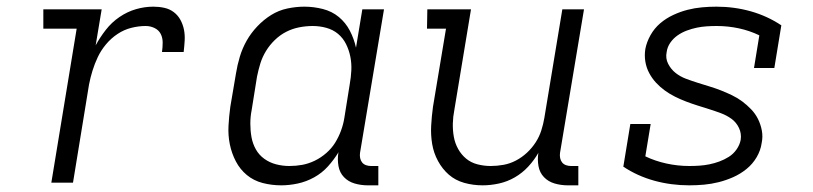

<svg xmlns="http://www.w3.org/2000/svg" viewBox="-20 -548 2440 576"><path d="M134 0 210 -462H110V-520H285L267 -412Q280 -436 297.5 -458.5Q315 -481 338.5 -497Q362 -513 388 -520.5Q414 -528 440 -528Q457 -528 473 -524.5Q489 -521 501.5 -511.5Q514 -502 521.5 -488Q529 -474 532 -458.5Q535 -443 534 -426Q533 -409 531 -392H466Q468 -406 468 -420.5Q468 -435 462 -446.5Q456 -458 443.5 -464Q431 -470 417 -470Q396 -470 374 -464.5Q352 -459 332.5 -446Q313 -433 298 -415Q283 -397 273.5 -377Q264 -357 257.5 -336Q251 -315 247 -294L199 0Z M824 8Q795 8 768 1Q741 -6 720.5 -23Q700 -40 687.5 -64Q675 -88 669.5 -115Q664 -142 665.5 -170.5Q667 -199 671 -228L688 -328Q692 -353 699.5 -378Q707 -403 720 -426Q733 -449 752 -469Q771 -489 793.5 -503Q816 -517 842 -522.5Q868 -528 893 -528Q921 -528 948.5 -521Q976 -514 996.5 -497Q1017 -480 1029.5 -456Q1042 -432 1048 -405L1067 -520H1132L1060 -89Q1059 -81 1060.5 -73.5Q1062 -66 1066.5 -60.5Q1071 -55 1078 -52.5Q1085 -50 1093 -50H1115V8H1083Q1063 8 1044 2.5Q1025 -3 1012 -16.5Q999 -30 995.5 -49.5Q992 -69 995 -89L996 -92Q982 -69 964 -49Q946 -29 922.5 -16Q899 -3 873.5 2.5Q848 8 824 8ZM848 -50Q868 -50 887 -53.5Q906 -57 924.5 -66Q943 -75 959 -89Q975 -103 985.5 -120Q996 -137 1003 -156Q1010 -175 1013 -194L1029 -294Q1033 -316 1034 -337Q1035 -358 1031 -378Q1027 -398 1018 -416Q1009 -434 994 -446.5Q979 -459 959 -464.5Q939 -470 918 -470Q898 -470 877.5 -466Q857 -462 838.5 -452.5Q820 -443 804.5 -428Q789 -413 778 -395Q767 -377 761 -357.5Q755 -338 751 -318L735 -218Q731 -198 731 -177Q731 -156 734.5 -136.5Q738 -117 747.5 -100Q757 -83 773 -71.5Q789 -60 808.5 -55Q828 -50 848 -50Z M1428 8Q1399 8 1372.5 0.5Q1346 -7 1326.5 -24Q1307 -41 1294 -65Q1281 -89 1276.5 -116Q1272 -143 1273.5 -171Q1275 -199 1279 -228L1318 -462H1261L1262 -520H1393L1343 -218Q1339 -198 1338.5 -177.5Q1338 -157 1341.5 -137.5Q1345 -118 1354.5 -101Q1364 -84 1378.5 -72Q1393 -60 1412.5 -55Q1432 -50 1452 -50Q1471 -50 1490.5 -53.5Q1510 -57 1528 -66.5Q1546 -76 1561 -90Q1576 -104 1587 -121Q1598 -138 1604 -157Q1610 -176 1613 -194L1667 -520H1732L1660 -89Q1659 -81 1660.5 -73.5Q1662 -66 1666.5 -60.5Q1671 -55 1678 -52.5Q1685 -50 1693 -50H1715V8H1683Q1663 8 1644 2.5Q1625 -3 1612 -16.5Q1599 -30 1595.5 -49.5Q1592 -69 1595 -89L1596 -91Q1583 -68 1565 -48.5Q1547 -29 1524.5 -16Q1502 -3 1477 2.5Q1452 8 1428 8Z M2048 8Q1993 8 1942.5 -6Q1892 -20 1850 -48L1871 -176H1932L1916 -79Q1945 -65 1979 -57.5Q2013 -50 2048 -50Q2063 -50 2078 -51Q2093 -52 2108 -55Q2123 -58 2138 -63.5Q2153 -69 2166.5 -77.5Q2180 -86 2189.5 -99.5Q2199 -113 2202 -128Q2205 -147 2197 -164Q2189 -181 2174.5 -191.5Q2160 -202 2142.5 -208.5Q2125 -215 2107.5 -220.5Q2090 -226 2072.5 -231.5Q2055 -237 2038 -243.5Q2021 -250 2005 -258Q1989 -266 1974.5 -276.5Q1960 -287 1948 -300Q1936 -313 1927.5 -329Q1919 -345 1916 -363.5Q1913 -382 1916 -401Q1920 -422 1931.5 -442.5Q1943 -463 1960.5 -478Q1978 -493 1999.5 -503Q2021 -513 2042.5 -518.5Q2064 -524 2086 -526Q2108 -528 2129 -528Q2183 -528 2232.5 -514Q2282 -500 2324 -472L2303 -344H2242L2258 -442Q2229 -456 2196.5 -463Q2164 -470 2130 -470Q2115 -470 2100 -469Q2085 -468 2070.5 -465Q2056 -462 2041 -456.5Q2026 -451 2013 -442Q2000 -433 1991 -420Q1982 -407 1980 -392Q1976 -373 1984.5 -356.5Q1993 -340 2007 -329Q2021 -318 2038.5 -311.5Q2056 -305 2073.5 -299.5Q2091 -294 2109 -288.5Q2127 -283 2143.5 -276.5Q2160 -270 2176.5 -262Q2193 -254 2207 -243.5Q2221 -233 2233.5 -220Q2246 -207 2254 -191Q2262 -175 2265.5 -156.5Q2269 -138 2265 -119Q2262 -97 2250 -76.5Q2238 -56 2219.5 -41Q2201 -26 2179.5 -16.5Q2158 -7 2136 -1.5Q2114 4 2092 6Q2070 8 2048 8Z"/></svg>

Font: Iosevka HT Light Extended
Style: Italic
Weight: 300
Width: 7
Italic angle: -9°
Monospace: yes
Designer: Belleve Invis
Foundry: Belleve Invis
Version: Version 32.3.0; ttfautohint (v1.8.4)